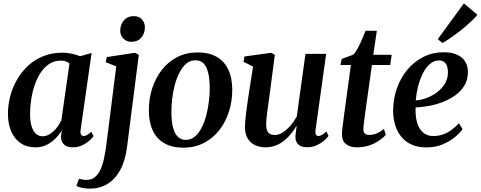

<svg xmlns="http://www.w3.org/2000/svg" viewBox="-20 -862 2847 1137"><path d="M457.5 -94Q454.5 -73 460.2 -64.8Q466 -56.5 476 -56.5Q485 -56.5 495.8 -62.5Q506.5 -68.5 521 -82L534 -55.5Q527 -45.5 509.8 -29.8Q492.5 -14 466.8 -1.8Q441 10.5 408.5 10.5Q376 10.5 358.2 -7.2Q340.5 -25 341.5 -57L346 -88.5Q331 -64.5 308.5 -41.8Q286 -19 256.2 -4.2Q226.5 10.5 190 10.5Q138 10.5 101.5 -14.8Q65 -40 46 -84.8Q27 -129.5 27 -187.5Q27 -240.5 40.8 -292.8Q54.5 -345 81.2 -391.2Q108 -437.5 147 -473.5Q186 -509.5 237.2 -529.8Q288.5 -550 350.5 -550Q377.5 -550 405.2 -543.8Q433 -537.5 454.5 -529L522.5 -548.5ZM391.5 -486Q382.5 -494 369.8 -498.5Q357 -503 340.5 -503Q302 -503 272.5 -484Q243 -465 221.2 -432.2Q199.5 -399.5 185.5 -358.5Q171.5 -317.5 164.8 -273.2Q158 -229 158 -187Q158 -142.5 167.5 -113Q177 -83.5 193.5 -69.2Q210 -55 231.5 -55Q249.5 -55 265.8 -63Q282 -71 296.5 -84.5Q311 -98 323 -115Q335 -132 343.5 -150.5Z M732 10.5Q721.5 91.5 691.2 146Q661 200.5 615.5 227.8Q570 255 514 255Q488.5 255 466 250.5Q443.5 246 432.5 238L448 196.5Q455.5 199 468 201.2Q480.5 203.5 490.5 203.5Q520.5 203.5 540.8 187.8Q561 172 574.5 143.2Q588 114.5 596.5 74.2Q605 34 611 -15L668.5 -469L606 -493.5L612.5 -524L779.5 -549.5L802 -537ZM757 -614.5Q728 -614.5 709.5 -634.5Q691 -654.5 692 -682.5Q693 -718.5 714.5 -742.5Q736 -766.5 771.5 -766.5Q803.5 -766.5 820.8 -746.8Q838 -727 838 -700.5Q838 -664 817 -639.2Q796 -614.5 757 -614.5Z M1150.5 -551.5Q1217.5 -551.5 1263 -525.5Q1308.5 -499.5 1331.8 -450.2Q1355 -401 1355.5 -331Q1355.5 -263.5 1336 -201.8Q1316.5 -140 1279 -91.8Q1241.5 -43.5 1187.5 -15.5Q1133.5 12.5 1065.5 12.5Q999 12.5 953.5 -13.5Q908 -39.5 884.8 -88.8Q861.5 -138 861.5 -206.5Q861 -275.5 880.8 -337.5Q900.5 -399.5 938 -447.8Q975.5 -496 1029.2 -523.8Q1083 -551.5 1150.5 -551.5ZM1137 -505Q1107 -505 1084 -486Q1061 -467 1044 -434.5Q1027 -402 1016 -362Q1005 -322 1000 -279.8Q995 -237.5 995 -198.5Q995 -142 1005 -105.5Q1015 -69 1034.2 -51.2Q1053.5 -33.5 1080.5 -33.5Q1110.5 -33.5 1133.5 -52.8Q1156.5 -72 1173.2 -104.2Q1190 -136.5 1200.8 -176.5Q1211.5 -216.5 1216.8 -259Q1222 -301.5 1222 -340Q1221.5 -396 1212.5 -432.5Q1203.5 -469 1185 -487Q1166.5 -505 1137 -505Z M1551.5 10.5Q1519 10.5 1491.5 -2Q1464 -14.5 1447.5 -40.8Q1431 -67 1430.5 -109Q1430.5 -125 1432.5 -146.8Q1434.5 -168.5 1437.5 -193Q1440.5 -217.5 1443.8 -241.2Q1447 -265 1450 -284.5L1478.5 -468L1422 -496L1427.5 -527.5L1586.5 -549.5L1607.5 -537L1574.5 -286Q1571.5 -266 1568.5 -243.5Q1565.5 -221 1562.8 -199.8Q1560 -178.5 1558 -160.2Q1556 -142 1556 -129.5Q1556 -105 1561.5 -90.2Q1567 -75.5 1578.5 -69Q1590 -62.5 1607 -62.5Q1631 -62.5 1655 -78Q1679 -93.5 1700.5 -118.5Q1722 -143.5 1737.5 -172L1789 -543H1911.5L1848.5 -92Q1846 -74 1851 -65.2Q1856 -56.5 1865.5 -56.5Q1874.5 -56.5 1885.8 -62.8Q1897 -69 1913 -83.5L1925.5 -57Q1918 -46 1900.2 -30.2Q1882.5 -14.5 1856.5 -2.2Q1830.5 10 1799 10Q1763.5 10 1746.8 -6.2Q1730 -22.5 1729.5 -48.5Q1729 -52 1729.8 -59.5Q1730.5 -67 1731.8 -76.8Q1733 -86.5 1734.2 -96.5Q1735.5 -106.5 1737 -114.5L1735 -115.5Q1721 -91.5 1702.8 -69Q1684.5 -46.5 1661.8 -28.5Q1639 -10.5 1611.5 0Q1584 10.5 1551.5 10.5Z M2141 -181Q2138.5 -161 2136.5 -145.8Q2134.5 -130.5 2133.2 -118.8Q2132 -107 2132 -96Q2132 -79.5 2140.8 -71.2Q2149.5 -63 2165 -63Q2191.5 -63 2214 -73.2Q2236.5 -83.5 2253.5 -98.5L2265 -64Q2249.5 -46 2224.2 -28.8Q2199 -11.5 2165.8 -0.5Q2132.5 10.5 2092.5 10.5Q2054 10.5 2029 -8.8Q2004 -28 2005 -71.5Q2005 -76.5 2005.5 -84.5Q2006 -92.5 2007.8 -104.8Q2009.5 -117 2011.8 -134.8Q2014 -152.5 2017 -176.5L2058 -477H1996L2003.5 -513L2071.5 -538Q2084.5 -550.5 2098 -575.5Q2111.5 -600.5 2123.8 -628.8Q2136 -657 2144.5 -679.5H2211.5L2190.5 -537.5H2299.5L2291 -477H2182.5Z M2719 -97Q2705 -76.5 2675.2 -51.2Q2645.5 -26 2602.5 -7.5Q2559.5 11 2505.5 11Q2452.5 11 2414.8 -7Q2377 -25 2353.5 -55.8Q2330 -86.5 2319 -125.2Q2308 -164 2308 -205Q2308.5 -277.5 2331 -340.5Q2353.5 -403.5 2393.8 -451Q2434 -498.5 2488.5 -525.5Q2543 -552.5 2607 -552.5Q2656.5 -552.5 2688.2 -537.5Q2720 -522.5 2735.2 -496.2Q2750.5 -470 2751 -437Q2751.5 -391.5 2731 -357Q2710.5 -322.5 2676.5 -298Q2642.5 -273.5 2601.5 -257.8Q2560.5 -242 2518.5 -234.5Q2476.5 -227 2441 -226Q2439.5 -191.5 2444.5 -161Q2449.5 -130.5 2462 -107Q2474.5 -83.5 2495.5 -70Q2516.5 -56.5 2546 -56.5Q2578 -56.5 2605.5 -66.8Q2633 -77 2656.2 -94.5Q2679.5 -112 2698 -132.5ZM2580.5 -504Q2549 -504 2524.5 -482Q2500 -460 2482.8 -424.8Q2465.5 -389.5 2455.2 -348Q2445 -306.5 2442 -267Q2467.5 -269 2494.5 -277.5Q2521.5 -286 2546.2 -300.8Q2571 -315.5 2590.8 -335.5Q2610.5 -355.5 2621.8 -380.8Q2633 -406 2632.5 -435.5Q2632 -470.5 2618.5 -487.2Q2605 -504 2580.5 -504ZM2572.5 -630 2727 -842 2807 -774.5Q2798.5 -762.5 2780.5 -745Q2762.5 -727.5 2739.2 -707.5Q2716 -687.5 2690.8 -668.2Q2665.5 -649 2641.8 -633Q2618 -617 2599.5 -607.5Z"/></svg>

Font: Merriweather 60pt SemiBold
Style: Italic
Weight: 600
Italic angle: -7.8°
Version: Version 2.101